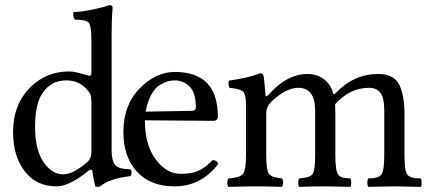

<svg xmlns="http://www.w3.org/2000/svg" viewBox="-20 -728 1699 750"><path d="M337 -134V-324Q337 -347 334 -356.5Q331 -366 320 -378Q289 -414 239 -414Q179 -414 146 -364Q117 -323 117 -231Q117 -143 150 -95Q183 -47 227 -47Q266 -47 321 -95Q337 -109 337 -134ZM327 -62Q251 0 201 0Q122 0 76.5 -59Q31 -118 31 -213Q31 -320 100 -389Q163 -449 250 -449Q265 -449 283 -444.5Q301 -440 314 -436Q327 -432 328 -432Q337 -432 337 -441V-569Q337 -626 327 -638.5Q317 -651 280 -651H273Q266 -658 266 -673Q266 -675 266.5 -677.5Q267 -680 267 -681Q295 -681 340.5 -690.5Q386 -700 407 -708Q420 -708 420 -698Q416 -658 416 -593V-140Q416 -100 430 -83.5Q444 -67 489 -67Q494 -62 494 -53Q494 -45 489 -40Q409 -31 371 0Q368 2 362 2Q356 2 352 0Q344 -34 341 -59Q341 -64 336 -64.5Q331 -65 327 -62Z M549 -292 730 -295Q745 -295 745 -309Q745 -366 720.5 -390Q696 -414 662 -414Q649 -414 636 -410.5Q623 -407 604.5 -396Q586 -385 571 -358Q556 -331 549 -292ZM662 0Q567 0 514.5 -58Q462 -116 462 -212Q462 -318 525.5 -382.5Q589 -447 662 -447Q831 -447 831 -273Q831 -256 812 -256L546 -258Q546 -174 578 -121Q622 -49 687 -49Q729 -49 755.5 -61Q782 -73 811 -103Q828 -102 832 -87Q765 0 662 0Z M1017 -358Q1017 -346 1029 -358Q1101 -439 1181 -439Q1219 -439 1246 -418Q1273 -397 1281 -365Q1283 -356 1292 -365Q1362 -439 1457 -439Q1518 -439 1539 -398Q1560 -357 1560 -280V-122Q1560 -61 1571 -46Q1582 -31 1624 -31Q1627 -26 1627 -14Q1627 -2 1624 2Q1612 2 1577 1Q1542 0 1521 0Q1499 0 1464.5 1Q1430 2 1419 2Q1415 -2 1415 -14Q1415 -27 1419 -31Q1459 -31 1470 -46.5Q1481 -62 1481 -122V-298Q1481 -346 1466 -365.5Q1451 -385 1421 -385Q1347 -385 1289 -321Q1289 -315 1289.5 -301.5Q1290 -288 1290 -281V-122Q1290 -62 1300.5 -46.5Q1311 -31 1349 -31Q1352 -26 1352 -14Q1352 -2 1349 2Q1338 2 1305.5 1Q1273 0 1251 0Q1199 0 1149 2Q1145 -2 1145 -14Q1145 -27 1149 -31Q1191 -34 1201 -48Q1211 -62 1211 -122V-296Q1211 -385 1145 -385Q1096 -385 1037 -328Q1020 -309 1020 -286V-122Q1020 -63 1030.5 -49Q1041 -35 1081 -31Q1086 -26 1086 -14Q1086 -3 1081 2Q1021 0 981 0Q933 0 873 2Q868 -3 868 -14Q868 -26 873 -31Q917 -34 929 -48.5Q941 -63 941 -122V-317Q941 -359 929.5 -370Q918 -381 876 -385Q870 -402 874 -413Q948 -423 997 -442Q1005 -442 1009 -434Q1012 -425 1017 -358Z"/></svg>

Font: Fedorovsk Unicode
Style: Medium
Weight: 500
Designer: Aleksandr Andreev and Nikita Simmons
Version: Version 3.2